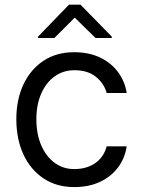

<svg xmlns="http://www.w3.org/2000/svg" viewBox="-20 -771 608 803"><path d="M509.9 -382.1H426.1Q415.5 -421.5 381.6 -449.4Q347.7 -477.3 291.2 -477.3Q243.6 -477.3 207.7 -451Q171.9 -424.7 152 -378.6Q132.1 -332.4 132.1 -272.7Q132.1 -210.2 152.5 -163.2Q172.9 -116.1 208.6 -90Q244.3 -63.9 289.8 -63.9Q343 -63.9 378.7 -89.1Q414.4 -114.3 426.1 -159.1H509.9Q502.8 -110.8 474.8 -72.3Q446.7 -33.7 399.9 -11.2Q353 11.4 289.8 11.4Q216.6 11.4 162.3 -24.7Q108 -60.7 78.1 -124.8Q48.3 -188.9 48.3 -272.7Q48.3 -354.4 77.9 -417.6Q107.6 -480.8 161.8 -516.7Q215.9 -552.6 289.8 -552.6Q353.7 -552.6 400.4 -529.5Q447.1 -506.4 475 -467.7Q502.8 -429 509.9 -382.1ZM207.4 -612.2 292.6 -697.4 379.3 -612.2H447.4V-617.9L316.8 -751.4H268.5L139.2 -617.9V-612.2Z"/></svg>

Font: Interface
Style: Regular
Weight: 400
Designer: Rasmus Andersson
Foundry: rsms
Version: Version 1.8